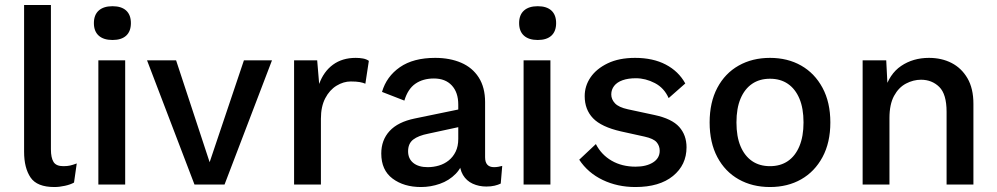

<svg xmlns="http://www.w3.org/2000/svg" viewBox="-20 -743 4014 773"><path d="M185 -723V-142Q185 -108 195.5 -91Q206 -74 235 -74Q251 -74 262 -76.5Q273 -79 289 -85L278 -8Q264 0 241.5 5Q219 10 199 10Q129 10 103 -28.5Q77 -67 77 -132V-723Z M484 -500V0H376V-500ZM433 -582Q397 -582 377.5 -599.5Q358 -617 358 -650Q358 -683 377.5 -700.5Q397 -718 433 -718Q469 -718 488 -700.5Q507 -683 507 -650Q507 -617 488 -599.5Q469 -582 433 -582Z M962 -500H1075L884 0H763L572 -500H689L824 -90Z M1164 0V-500H1257L1265 -405Q1283 -455 1320.5 -482.5Q1358 -510 1412 -510Q1428 -510 1441.5 -507.5Q1455 -505 1465 -498L1451 -406Q1442 -410 1428.5 -412.5Q1415 -415 1392 -415Q1363 -415 1335 -398Q1307 -381 1289.5 -347.5Q1272 -314 1272 -265V0Z M1825 -322Q1825 -371 1799 -399Q1773 -427 1727 -427Q1683 -427 1652.5 -406Q1622 -385 1608 -338L1518 -373Q1536 -435 1590 -472.5Q1644 -510 1732 -510Q1791 -510 1836.5 -490.5Q1882 -471 1907.5 -431Q1933 -391 1933 -332V-110Q1933 -70 1969 -70Q1977 -70 1986 -71.5Q1995 -73 2002 -75L1996 -4Q1986 1 1971.5 4.5Q1957 8 1938 8Q1908 8 1883 -3.5Q1858 -15 1844 -38.5Q1830 -62 1830 -98V-109L1848 -110Q1841 -70 1814.5 -43Q1788 -16 1751 -3Q1714 10 1675 10Q1606 10 1560.5 -24Q1515 -58 1515 -125Q1515 -179 1548.5 -215.5Q1582 -252 1650 -266L1839 -305V-234L1705 -205Q1664 -197 1643.5 -181Q1623 -165 1623 -134Q1623 -104 1644 -87Q1665 -70 1702 -70Q1725 -70 1747 -76.5Q1769 -83 1786.5 -97Q1804 -111 1814.5 -132.5Q1825 -154 1825 -184Z M2196 -500V0H2088V-500ZM2145 -582Q2109 -582 2089.5 -599.5Q2070 -617 2070 -650Q2070 -683 2089.5 -700.5Q2109 -718 2145 -718Q2181 -718 2200 -700.5Q2219 -683 2219 -650Q2219 -617 2200 -599.5Q2181 -582 2145 -582Z M2538 10Q2466 10 2406.5 -18.5Q2347 -47 2312 -100L2379 -163Q2401 -120 2442.5 -96Q2484 -72 2539 -72Q2582 -72 2609 -89Q2636 -106 2636 -136Q2636 -156 2623.5 -170.5Q2611 -185 2575 -193L2480 -214Q2401 -232 2367.5 -267Q2334 -302 2334 -356Q2334 -397 2357.5 -431.5Q2381 -466 2426.5 -488Q2472 -510 2537 -510Q2609 -510 2660.5 -483Q2712 -456 2739 -407L2672 -348Q2654 -389 2616.5 -408.5Q2579 -428 2540 -428Q2509 -428 2486.5 -420Q2464 -412 2452.5 -397Q2441 -382 2441 -363Q2441 -343 2456 -327Q2471 -311 2508 -303L2615 -280Q2685 -265 2714.5 -232Q2744 -199 2744 -150Q2744 -79 2689.5 -34.5Q2635 10 2538 10Z M3080 -510Q3151 -510 3205.5 -479Q3260 -448 3291.5 -389.5Q3323 -331 3323 -250Q3323 -169 3291.5 -110.5Q3260 -52 3205.5 -21Q3151 10 3080 10Q3009 10 2954 -21Q2899 -52 2868 -110.5Q2837 -169 2837 -250Q2837 -331 2868 -389.5Q2899 -448 2954 -479Q3009 -510 3080 -510ZM3080 -426Q3038 -426 3008 -405.5Q2978 -385 2961.5 -346Q2945 -307 2945 -250Q2945 -193 2961.5 -154Q2978 -115 3008 -94.5Q3038 -74 3080 -74Q3122 -74 3152 -94.5Q3182 -115 3198.5 -154.5Q3215 -194 3215 -250Q3215 -307 3198.5 -346Q3182 -385 3152 -405.5Q3122 -426 3080 -426Z M3453 0V-500H3548L3555 -364L3541 -377Q3560 -445 3608 -477.5Q3656 -510 3720 -510Q3771 -510 3811 -489.5Q3851 -469 3875 -428Q3899 -387 3899 -325V0H3791V-293Q3791 -364 3761.5 -393Q3732 -422 3688 -422Q3657 -422 3627.5 -406.5Q3598 -391 3579.5 -357Q3561 -323 3561 -268V0Z"/></svg>

Font: Kantumruy Pro Medium
Style: Regular
Weight: 500
Designer: Sovichet Tep
Foundry: Sovichet Tep
Version: Version 1.002